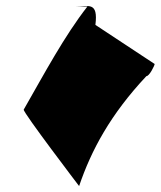

<svg xmlns="http://www.w3.org/2000/svg" viewBox="-20 -642 542 648"><path d="M60 -272C58 -262 247 -14 247 -14C288 -135 353 -256 474 -385C484 -385 501 -419 502 -426L302 -558C312 -638 278 -620 236 -620H275C197 -520 131 -396 60 -272Z"/></svg>

Font: Ampere
Style: SCUltCndIta
Weight: 400
Version: Version 1